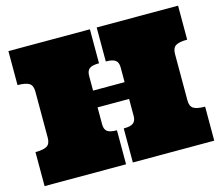

<svg xmlns="http://www.w3.org/2000/svg" viewBox="-101 -853 1147 988"><g transform="rotate(-15 472.0 -359.5)"><path d="M556.2 -320.8H388.2V-230Q388.2 -204.1 402.6 -192.6Q417 -181.2 454.1 -181.2V0H20V-181.2Q63 -181.2 81.5 -192.6Q100.1 -204.1 100.1 -235.8V-482.9Q100.1 -515.1 81.5 -526.6Q63 -538.1 20 -538.1V-719.2H454.1V-538.1Q417 -538.1 402.6 -526.6Q388.2 -515.1 388.2 -488.8V-410.2H556.2V-488.8Q556.2 -515.1 541.5 -526.6Q526.9 -538.1 490.2 -538.1V-719.2H923.8V-538.1Q880.9 -538.1 862.5 -526.6Q844.2 -515.1 844.2 -482.9V-235.8Q844.2 -204.1 862.5 -192.6Q880.9 -181.2 923.8 -181.2V0H490.2V-181.2Q526.9 -181.2 541.5 -192.6Q556.2 -204.1 556.2 -230Z"/></g></svg>

Font: Ultra
Style: Regular
Weight: 400
Designer: Astigmatic (AOETI)
Foundry: Astigmatic (AOETI)
Version: Version 1.000